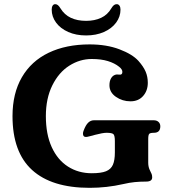

<svg xmlns="http://www.w3.org/2000/svg" viewBox="-20 -891 839 921"><path d="M40 -334Q40 -443 85 -520.5Q130 -598 213.5 -638Q297 -678 410 -678Q491 -678 553 -654.5Q615 -631 644 -599Q668 -572 678.5 -547.5Q689 -523 689 -494Q689 -456 666.5 -430.5Q644 -405 606 -405Q567 -405 536 -426.5Q505 -448 505 -482Q505 -502 512.5 -515Q520 -528 532 -532Q540 -535 553 -533Q560 -532 563.5 -535.5Q567 -539 567 -546Q567 -559 551 -571Q530 -588 497.5 -598Q465 -608 420 -608Q363 -608 312.5 -576Q262 -544 231 -481.5Q200 -419 200 -334Q200 -247 228 -185.5Q256 -124 306 -92Q356 -60 420 -60Q465 -60 488.5 -69.5Q512 -79 521.5 -100.5Q531 -122 531 -160V-214Q531 -241 524 -247.5Q517 -254 491 -254Q473 -254 435 -244L425 -241Q415 -239 406.5 -236.5Q398 -234 392 -234Q378 -234 378 -250Q378 -257 381 -264Q391 -291 403 -302.5Q415 -314 430 -314H718Q732 -314 740.5 -306Q749 -298 749 -285Q749 -254 718 -254Q701 -254 696 -249Q691 -244 691 -224V-110Q691 -89 700 -72Q705 -63 707.5 -56Q710 -49 710 -40Q710 -20 681 -20Q652 -20 626.5 -17.5Q601 -15 571 -8Q492 10 410 10Q228 10 134 -75.5Q40 -161 40 -334ZM228 -845Q228 -857 232.5 -864Q237 -871 245 -871Q252 -871 258 -866Q264 -861 270 -851Q289 -820 320 -805.5Q351 -791 393 -791Q434 -791 465 -805.5Q496 -820 514 -851Q520 -861 526 -866Q532 -871 540 -871Q548 -871 553 -864Q558 -857 558 -845Q558 -811 537 -782.5Q516 -754 478.5 -737.5Q441 -721 393 -721Q345 -721 307.5 -737.5Q270 -754 249 -782.5Q228 -811 228 -845Z"/></svg>

Font: Raigarh
Style: Regular
Weight: 400
Designer: jaikishan Patel
Foundry: MagicType
Version: Version 1.000;FEAKit 1.0